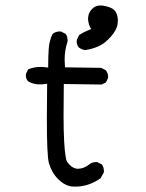

<svg xmlns="http://www.w3.org/2000/svg" viewBox="-20 -697 540 708"><path d="M127.4 -385.7Q136.2 -385.7 145.5 -387.2L153.8 -388.2Q152.8 -313.5 152.8 -260.3Q152.8 -123 160.2 -96.2Q170.4 -60.5 194.3 -36.6Q218.3 -12.7 244.6 -9.3Q250.5 -8.8 257.8 -8.8Q280.3 -8.8 302.7 -15.6Q329.1 -23.9 351.1 -40L362.8 -61Q363.3 -63 363.3 -64.9Q363.3 -80.1 355.5 -90.8L338.9 -99.1Q336.9 -99.6 334 -99.6Q331.1 -99.6 326.7 -98.6Q316.9 -97.2 307.6 -89.8Q290 -75.7 269 -74.7Q268.1 -74.7 265.1 -74.7Q262.2 -74.7 257.3 -76.2Q241.7 -80.6 228.5 -99.1Q225.1 -104 223.9 -109.6Q222.7 -115.2 221.7 -122.1Q218.8 -137.2 216.6 -175.3Q214.4 -213.4 214.4 -271.2Q214.4 -329.1 215.3 -387.2L355 -385.3L370.6 -393.1L378.4 -409.2Q378.9 -410.6 378.9 -412.6Q378.9 -427.2 369.6 -438.5L352.5 -446.8L219.7 -448.7Q218.3 -466.3 218.3 -476.6Q218.3 -512.2 229 -543.5Q229.5 -545.9 229.5 -548.8Q229.5 -551.8 228.5 -556.2Q227.5 -564.9 221.7 -572.3L205.1 -580.6Q203.1 -581.1 201.2 -581.1Q185.1 -581.1 173.8 -571.8Q161.6 -546.9 159.7 -517.1Q157.7 -487.3 157.7 -456.1V-447.8L149.4 -448.7Q138.7 -450.2 128.9 -450.2Q104 -450.2 83.5 -440.9L75.7 -424.8Q75.2 -422.9 75.2 -420.9Q75.2 -406.7 83 -397.5Q102.5 -385.7 127.4 -385.7ZM414.6 -621.6Q414.6 -637.2 408.2 -650.4Q400.4 -667.5 369.6 -674.3Q359.4 -676.8 351.1 -676.8Q334 -676.8 323.2 -667.5Q306.6 -652.8 305.2 -634.3Q304.7 -630.9 304.7 -628.4Q304.7 -626 304.9 -622.8Q305.2 -619.6 306.2 -615.2Q307.6 -606 312 -597.2L315.9 -589.8Q297.9 -582.5 288.6 -577.6Q279.3 -572.8 271.5 -567.4L263.2 -549.8Q262.7 -547.9 262.7 -543.7Q262.7 -539.6 264.4 -533.4Q266.1 -527.3 270.5 -522Q281.2 -514.2 293.9 -512.2Q319.8 -516.1 342.8 -526.1Q365.7 -536.1 387.9 -560.8Q410.2 -585.4 413.6 -608.4Q414.6 -615.2 414.6 -621.6Z"/></svg>

Font: Bakudai
Style: ExtraLight
Weight: 200
Version: Version 1.48